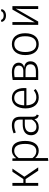

<svg xmlns="http://www.w3.org/2000/svg" viewBox="1426 -2220 999 3892"><g transform="rotate(-90 1926.0 -274.5)"><path d="M454 -523H390L242 -301H163V-523H105V0H163V-255H241L411 0H479L289 -281Z M825 -534C757 -534 702 -500 664 -446L660 -523H610V205L668 197V-61C701 -19 751 11 817 11C947 11 1015 -99 1015 -264C1015 -433 954 -534 825 -534ZM806 -38C747 -38 701 -69 668 -117V-396C704 -446 748 -486 815 -486C906 -486 954 -413 954 -264C954 -114 902 -38 806 -38Z M1505 -116V-368C1505 -475 1453 -534 1334 -534C1279 -534 1227 -522 1169 -499L1184 -455C1236 -474 1284 -485 1326 -485C1413 -485 1447 -448 1447 -365V-314H1347C1213 -314 1130 -255 1130 -145C1130 -52 1191 11 1292 11C1362 11 1418 -17 1455 -77C1463 -21 1490 2 1536 11L1549 -30C1521 -41 1505 -58 1505 -116ZM1302 -36C1233 -36 1192 -76 1192 -148C1192 -231 1251 -272 1356 -272H1447V-128C1414 -69 1368 -36 1302 -36Z M2087 -281C2087 -435 2019 -534 1883 -534C1755 -534 1674 -424 1674 -257C1674 -89 1758 11 1896 11C1965 11 2018 -13 2067 -53L2040 -90C1994 -56 1956 -38 1899 -38C1809 -38 1743 -97 1736 -239H2085C2086 -249 2087 -265 2087 -281ZM2030 -284H1736C1742 -426 1803 -486 1885 -486C1984 -486 2030 -413 2030 -299Z M2500 -284C2563 -295 2601 -334 2601 -395C2601 -480 2532 -534 2408 -534C2355 -534 2299 -527 2250 -517V0H2417C2544 0 2629 -51 2629 -157C2629 -235 2581 -276 2500 -284ZM2409 -487C2502 -487 2542 -452 2542 -394C2542 -331 2499 -302 2432 -302H2308V-479C2340 -484 2370 -487 2409 -487ZM2417 -47H2308V-257H2436C2527 -257 2568 -225 2568 -157C2568 -76 2504 -47 2417 -47Z M2977 -534C2840 -534 2755 -429 2755 -261C2755 -93 2837 11 2976 11C3114 11 3198 -94 3198 -263C3198 -434 3116 -534 2977 -534ZM2977 -485C3078 -485 3137 -410 3137 -263C3137 -113 3076 -38 2976 -38C2876 -38 2817 -114 2817 -261C2817 -411 2878 -485 2977 -485Z M3556 -653C3625 -653 3678 -688 3687 -746L3647 -754C3634 -717 3603 -700 3556 -700C3509 -700 3479 -717 3466 -754L3426 -746C3435 -688 3487 -653 3556 -653ZM3747 -523H3678L3419 -69C3421 -101 3424 -159 3424 -216V-523H3367V0H3435L3696 -456C3694 -433 3689 -384 3689 -324V0H3747Z"/></g></svg>

Font: FiraGO Light
Style: Regular
Weight: 300
Designer: bBox Type
Foundry: bBox Type GmbH
Version: Version 1.001;PS 001.001;hotconv 1.0.88;makeotf.lib2.5.64775